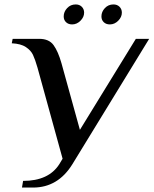

<svg xmlns="http://www.w3.org/2000/svg" viewBox="-20 -835 692 865"><path d="M84 -20Q199 -20 247 -95L262 -120L149 -530Q138 -568 128.5 -588Q119 -608 96.5 -623Q74 -638 33 -640L37 -660H157Q201 -660 221.5 -631.5Q242 -603 257 -550L340 -250L592 -660H652L306 -95Q241 10 129 10H79ZM267 -761Q267 -782 282.5 -798.5Q298 -815 321 -815Q338 -815 348.5 -804.5Q359 -794 359 -778Q359 -758 342.5 -741.5Q326 -725 305 -725Q288 -725 277.5 -735Q267 -745 267 -761ZM437 -761Q437 -782 452.5 -798.5Q468 -815 491 -815Q508 -815 518.5 -804.5Q529 -794 529 -778Q529 -758 512.5 -741.5Q496 -725 475 -725Q458 -725 447.5 -735Q437 -745 437 -761Z"/></svg>

Font: Philosopher
Style: Italic
Weight: 400
Italic angle: -10°
Designer: Jovanny Lemonad
Foundry: Jovanny Lemonad
Version: Version 2.000